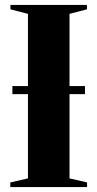

<svg xmlns="http://www.w3.org/2000/svg" viewBox="-20 -763 397 783"><path d="M94 -35.5V-706.5L22.5 -725V-743H334.5V-725L263.5 -706.5V-35.5L335 -19V0H22V-19ZM326.5 -412V-379H30.5V-412Z"/></svg>

Font: Merriweather 144pt ExtraBold
Style: Regular
Weight: 800
Version: Version 2.100